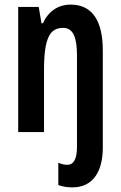

<svg xmlns="http://www.w3.org/2000/svg" viewBox="-20 -573 524 833"><path d="M294 240C386 240 426 167 426 68V-354C426 -477 384 -553 287 -553C232 -553 190 -524 166 -472H160L148 -543H59V0H171V-269C171 -410 197 -452 254 -452C297 -452 314 -411 314 -333V64C314 116 300 142 272 142C259 142 246 139 233 133V230C252 237 274 240 294 240Z"/></svg>

Font: Noto Sans Georgian ExtraCondensed SemiBold
Style: Regular
Weight: 600
Width: 2
Designer: Monotype Design Team, Akaki Razmadze
Foundry: Google LLC
Version: Version 2.005